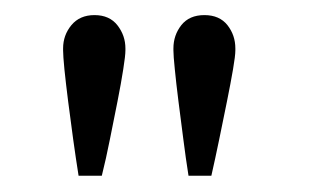

<svg xmlns="http://www.w3.org/2000/svg" viewBox="-20 -668 405 248"><path d="M102 -648.5Q121.5 -648.5 131.8 -635.2Q142 -622 142 -605.5V-603Q142 -596 139.2 -578.5Q136.5 -561 131.8 -537.2Q127 -513.5 122 -488.2Q117 -463 111.5 -441H81.5Q78 -463 74.5 -488.2Q71 -513.5 68 -537.2Q65 -561 63.2 -578.5Q61.5 -596 61.5 -603V-605.5Q61.5 -622.5 72.2 -635.5Q83 -648.5 102 -648.5ZM244 -648.5Q263.5 -648.5 273.8 -635.5Q284 -622.5 284 -605.5V-603Q284 -596 281 -578.5Q278 -561 273.2 -537.2Q268.5 -513.5 263.2 -488.2Q258 -463 253 -441H223.5Q220 -463 216.8 -488.2Q213.5 -513.5 210.5 -537.2Q207.5 -561 205.8 -578.5Q204 -596 204 -603V-605.5Q204 -622.5 214.2 -635.5Q224.5 -648.5 244 -648.5Z"/></svg>

Font: League Spartan Thin Light
Style: Regular
Weight: 300
Version: Version 2.002